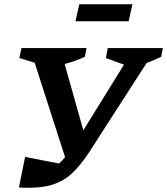

<svg xmlns="http://www.w3.org/2000/svg" viewBox="-20 -878 786 903"><path d="M69 4 98 -140 258 -109Q273 -123 286 -139L143 -583L71 -605L81 -652H387L379 -611Q335 -590 284 -577L372 -265L563 -574L478 -605L487 -652H746L738 -611Q719 -602 702 -594.5Q685 -587 669 -581L398 -160Q357 -98 315.5 -60Q274 -22 216 -6.5Q158 9 69 4ZM335 -778 353 -858H603L585 -778Z"/></svg>

Font: Piazzolla SemiBold
Style: Italic
Weight: 600
Italic angle: -11.3°
Designer: Juan Pablo del Peral
Foundry: Huerta Tipografica
Version: Version 1.330